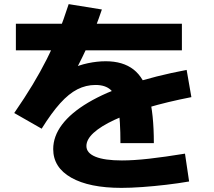

<svg xmlns="http://www.w3.org/2000/svg" viewBox="-20 -842 1040 931"><path d="M564 -148Q564 -259 553.5 -320.5Q543 -382 517 -406Q491 -430 443 -430Q397 -430 355.5 -409Q314 -388 272 -341.5Q230 -295 182 -218L49 -294Q100 -368 138 -431Q176 -494 206.5 -554.5Q237 -615 262.5 -680Q288 -745 313 -822L474 -796Q445 -710 412.5 -636.5Q380 -563 343 -494L322 -507Q361 -526 406 -535.5Q451 -545 493 -545Q576 -545 627.5 -505Q679 -465 702.5 -377.5Q726 -290 726 -148ZM569 69Q413 69 325.5 19.5Q238 -30 238 -119Q238 -181 281 -238Q324 -295 407.5 -344.5Q491 -394 611.5 -434Q732 -474 885 -503L908 -371Q790 -348 696 -320Q602 -292 535.5 -261Q469 -230 434 -198Q399 -166 399 -134Q399 -100 443 -82Q487 -64 571 -64Q628 -64 703.5 -72.5Q779 -81 877 -97L897 38Q845 47 785.5 54Q726 61 669.5 65Q613 69 569 69ZM57 -598V-727H862V-598Z"/></svg>

Font: M PLUS 1 ExtraBold
Style: Regular
Weight: 800
Designer: Coji Morishita
Foundry: UNDERFOREST DESIGN
Version: Version 1.001